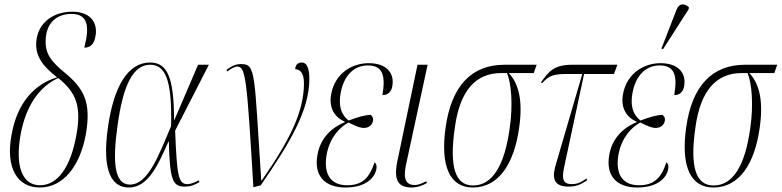

<svg xmlns="http://www.w3.org/2000/svg" viewBox="-20 -824 3477 854"><path d="M157 10C260 10 336 -83 362 -228C386 -369 355 -430 264 -504C209 -550 181 -584 183 -643C185 -727 236 -762 298 -762C370 -762 380 -709 355 -612C383 -612 399 -628 405 -665C414 -713 392 -772 301 -772C222 -772 147 -727 141 -635C138 -572 171 -529 234 -480C134 -450 56 -368 31 -222C5 -80 55 10 157 10ZM158 0C79 0 47 -84 71 -222C94 -352 154 -438 239 -477C318 -413 343 -353 320 -225C295 -82 237 0 158 0Z M553 10C638 10 682 -87 729 -194H731C735 -17 750 6 803 6C828 6 849 -3 867 -14L864 -22C850 -14 829 -5 814 -5C774 -5 767 -38 759 -243L909 -536H861L756 -291H754C754 -477 725 -546 648 -546C550 -546 486 -442 460 -257C432 -59 479 10 553 10ZM558 -3C490 -3 479 -98 503 -267C528 -448 573 -536 648 -536C715 -536 746 -470 741 -263C685 -130 638 -3 558 -3Z M1107 9 1140 0C1271 -191 1356 -333 1356 -474C1356 -523 1343 -546 1323 -546C1307 -546 1294 -538 1293 -516C1315 -516 1332 -499 1332 -453C1332 -326 1267 -198 1144 -21H1142C1110 -503 1119 -539 1052 -539C1026 -539 1007 -528 987 -513L991 -506C1008 -519 1024 -528 1035 -528C1073 -528 1078 -476 1107 9Z M1516 10C1614 10 1648 -39 1654 -71C1657 -88 1653 -98 1646 -102C1623 -31 1590 0 1524 0C1454 0 1417 -46 1433 -137C1447 -213 1492 -259 1530 -279C1565 -262 1581 -255 1599 -255C1622 -255 1636 -270 1639 -286C1642 -301 1634 -309 1629 -313C1606 -313 1573 -304 1531 -288C1515 -300 1481 -331 1495 -409C1507 -479 1548 -533 1616 -533C1682 -533 1696 -489 1681 -401C1707 -401 1721 -417 1725 -441C1735 -494 1704 -543 1620 -543C1543 -543 1469 -495 1453 -405C1442 -344 1468 -303 1513 -283V-280C1451 -255 1404 -206 1392 -135C1375 -41 1426 10 1516 10Z M1811 10C1835 10 1859 2 1879 -10L1876 -18C1855 -7 1839 -1 1825 -1C1773 -1 1776 -49 1788 -101L1882 -536H1837L1747 -105C1730 -21 1752 10 1811 10Z M2083 10C2199 10 2267 -97 2289 -255C2306 -373 2289 -450 2243 -499H2354L2367 -536H2224C2078 -536 1988 -443 1962 -257C1938 -86 1980 10 2083 10ZM2084 1C2004 1 1978 -83 2003 -256C2025 -420 2095 -499 2209 -499H2235C2253 -458 2263 -362 2247 -253C2224 -87 2170 1 2084 1Z M2509 6C2542 6 2565 -3 2592 -23L2588 -30C2574 -19 2552 -5 2525 -5C2487 -5 2476 -22 2490 -84L2578 -495H2711L2726 -536H2525C2444 -536 2420 -506 2386 -457L2391 -454C2422 -487 2439 -495 2504 -495H2570L2454 -98C2435 -38 2437 6 2509 6Z M2929 -605 3043 -783 3044 -792C3027 -808 3002 -812 2990 -783L2922 -608ZM2814 10C2912 10 2946 -39 2952 -71C2955 -88 2951 -98 2944 -102C2921 -31 2888 0 2822 0C2752 0 2715 -46 2731 -137C2745 -213 2790 -259 2828 -279C2863 -262 2879 -255 2897 -255C2920 -255 2934 -270 2937 -286C2940 -301 2932 -309 2927 -313C2904 -313 2871 -304 2829 -288C2813 -300 2779 -331 2793 -409C2805 -479 2846 -533 2914 -533C2980 -533 2994 -489 2979 -401C3005 -401 3019 -417 3023 -441C3033 -494 3002 -543 2918 -543C2841 -543 2767 -495 2751 -405C2740 -344 2766 -303 2811 -283V-280C2749 -255 2702 -206 2690 -135C2673 -41 2724 10 2814 10Z M3153 10C3269 10 3337 -97 3359 -255C3376 -373 3359 -450 3313 -499H3424L3437 -536H3294C3148 -536 3058 -443 3032 -257C3008 -86 3050 10 3153 10ZM3154 1C3074 1 3048 -83 3073 -256C3095 -420 3165 -499 3279 -499H3305C3323 -458 3333 -362 3317 -253C3294 -87 3240 1 3154 1Z"/></svg>

Font: Noto Serif Display ExtraCondensed ExtraLight
Style: Italic
Weight: 200
Width: 2
Italic angle: -12°
Designer: Monotype Design Team
Foundry: Monotype Imaging Inc.
Version: Version 2.009